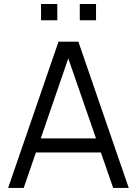

<svg xmlns="http://www.w3.org/2000/svg" viewBox="-20 -925 674 945"><path d="M372.7 -825.3V-905.3H452.7V-825.3ZM182 -825.3V-905.3H262V-825.3ZM20 0 268 -720H365.7L613.7 0H537L301.7 -679H330.3L96.7 0ZM130.7 -174.7V-243.7H502.7V-174.7Z"/></svg>

Font: Manrope ExtraLight
Style: Regular
Weight: 200
Designer: Mikhail Sharanda
Foundry: Mikhail Sharanda
Version: Version 4.505